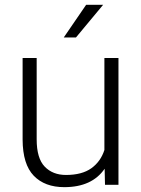

<svg xmlns="http://www.w3.org/2000/svg" viewBox="-20 -770 589 800"><path d="M245.6 -613.8 338.9 -750H409.7L296.4 -613.8ZM417.5 0 416 -66.9Q363.3 9.8 248 9.8Q166.5 9.8 120.6 -37.8Q74.7 -85.4 74.2 -188V-528.3H132.8V-189.5Q132.8 -110.4 166.3 -75.7Q199.7 -41 254.9 -41Q321.3 -41 360.4 -68.8Q399.4 -96.7 415 -145V-528.3H473.6V0Z"/></svg>

Font: Mardoto Light
Style: Regular
Weight: 400
Designer: Christian Robertson, Vahan Hovhannisyan
Foundry: Google
Version: Version 1.000